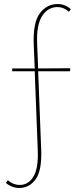

<svg xmlns="http://www.w3.org/2000/svg" viewBox="-20 -731 381 951"><path d="M164 -513 169 -392 328 -393 327 -378H169L184 10Q188 114 156.5 157Q125 200 76 200Q39 200 9 175L19 162Q46 185 76 185Q120 186 145.5 144Q171 102 167 12L152 -378H40L41 -392H152L147 -511Q143 -620 177.5 -665.5Q212 -711 265 -711Q303 -711 331 -685L321 -673Q295 -696 265 -696Q217 -696 188.5 -651.5Q160 -607 164 -513Z"/></svg>

Font: EauTest Thin
Style: Italic
Weight: 250
Italic angle: -12°
Designer: Christian Thalmann (Catharsis Fonts)
Version: Version 0.001;PS 000.001;hotconv 1.0.88;makeotf.lib2.5.64775